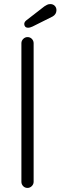

<svg xmlns="http://www.w3.org/2000/svg" viewBox="-20 -922 297 942"><path d="M145 -30Q145 -18 136 -9Q127 0 115 0Q102 0 93.5 -9Q85 -18 85 -30V-710Q85 -722 94 -731Q103 -740 115 -740Q128 -740 136.5 -731Q145 -722 145 -710ZM118 -786Q108 -786 103.5 -791.5Q99 -797 99 -804Q99 -809 101.5 -813.5Q104 -818 109 -822L198 -891Q204 -895 211 -898.5Q218 -902 227 -902Q240 -902 248.5 -893.5Q257 -885 257 -872Q257 -862 252 -854Q247 -846 238 -841L140 -792Q135 -790 129.5 -788Q124 -786 118 -786Z"/></svg>

Font: Quicksand Light
Style: Regular
Weight: 400
Version: Version 3.004